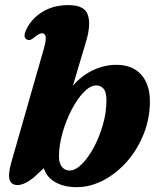

<svg xmlns="http://www.w3.org/2000/svg" viewBox="-20 -740 637 773"><path d="M156 -542Q166.5 -578.5 163.8 -592.2Q161 -606 149.5 -606Q138 -606 119.5 -590.5Q109 -581.5 102 -579.5Q95 -577.5 88 -581Q69.5 -590.5 88.5 -626.5Q110.5 -668.5 154 -694Q197.5 -719.5 255.5 -719.5Q319.5 -719.5 333.2 -681.2Q347 -643 327.5 -576.5L273.5 -395Q310 -437 355.8 -458Q401.5 -479 448.5 -479Q513 -479 548.2 -439.8Q583.5 -400.5 583.5 -332Q583.5 -263 558.5 -200.5Q533.5 -138 491.5 -90Q449.5 -42 396.5 -14.2Q343.5 13.5 288 13.5Q239 13.5 203.5 -6Q168 -25.5 156.5 -63L116 -25.5Q78 5 50.5 5Q26.5 5 19 -15.2Q11.5 -35.5 25 -84.5ZM366 -396Q342 -395 316.2 -368Q290.5 -341 268.5 -298.5Q246.5 -256 232.5 -207.8Q218.5 -159.5 217.5 -115.5Q216.5 -84.5 228.8 -69Q241 -53.5 260 -53.5Q283.5 -53.5 309.2 -79Q335 -104.5 357.5 -146.2Q380 -188 394.2 -237.5Q408.5 -287 408.5 -336Q408.5 -370.5 396 -383.8Q383.5 -397 366 -396Z"/></svg>

Font: Fraunces 9pt S000
Style: Bold Italic
Weight: 700
Italic angle: -16°
Version: Version 1.000; ttfautohint (v1.8.3)